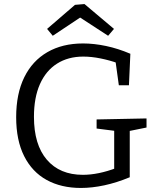

<svg xmlns="http://www.w3.org/2000/svg" viewBox="-20 -922 778 950"><path d="M380 8Q283 8 211 -31.5Q139 -71 99.5 -149.5Q60 -228 60 -342Q60 -458 100 -539.5Q140 -621 214.5 -664Q289 -707 391 -707Q445 -707 504.5 -694.5Q564 -682 625 -656L618 -500H568L551 -623L564 -609Q522 -624 477 -633Q432 -642 392 -642Q317 -642 262 -607Q207 -572 177.5 -505.5Q148 -439 148 -344Q148 -206 212 -131.5Q276 -57 390 -57Q428 -57 469.5 -65.5Q511 -74 556 -91L545 -72V-288L560 -273L458 -286V-331L705 -336V-291L611 -272L622 -288V-45Q557 -18 496 -5Q435 8 380 8ZM241 -745 213 -779 351 -898 398 -902 544 -779 515 -745 349 -853 402 -852Z"/></svg>

Font: Pack4
Style: Regular
Weight: 400
Version: Version 2.002